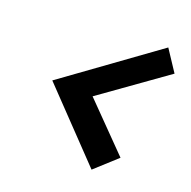

<svg xmlns="http://www.w3.org/2000/svg" viewBox="-112 -762 823 829"><g transform="rotate(20 300.0 -347.5)"><path d="M393 -43 102 -347 524 -652 588 -555 289 -342 493 -134Z"/></g></svg>

Font: Red Hat Text VF
Style: Italic
Weight: 400
Italic angle: -12°
Designer: Pentagram, MCKL
Foundry: Pentagram, MCKL
Version: Version 1.023